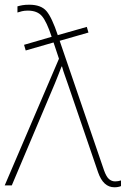

<svg xmlns="http://www.w3.org/2000/svg" viewBox="-26 -786 533 814"><path d="M-6 0H24L207 -433Q214 -450 221 -468Q228 -486 235 -504H237Q242 -485 248.5 -467.5Q255 -450 263 -426L390 -55Q412 8 459 8Q475 8 487 3V-21Q475 -17 462 -17Q448 -17 436.5 -26.5Q425 -36 415 -64L227 -613L349 -648L342 -672L219 -637Q194 -712 171 -739Q148 -766 98 -766Q81 -766 69.5 -764Q58 -762 48 -759V-733Q57 -736 67.5 -738.5Q78 -741 92 -741Q132 -741 152 -717.5Q172 -694 193 -630L76 -596L83 -572L201 -606L224 -537Z"/></svg>

Font: Noto Sans UI Thin
Style: Regular
Weight: 250
Designer: Monotype Design Team
Foundry: Monotype Imaging Inc.
Version: Version 1.901